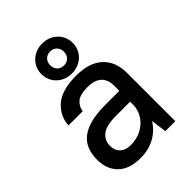

<svg xmlns="http://www.w3.org/2000/svg" viewBox="-217 -843 953 953"><g transform="rotate(-45 260.0 -366.0)"><path d="M200 8Q122 8 81 -31.5Q40 -71 40 -140Q40 -178 52 -208.5Q64 -239 90.5 -260Q117 -281 158.5 -292Q200 -303 260 -303H360V-340Q360 -382 335.5 -405Q311 -428 260 -428Q209 -428 186.5 -409Q164 -390 160 -360H60Q64 -424 112.5 -466Q161 -508 260 -508Q354 -508 402 -463Q450 -418 450 -340V0H380L369 -82Q342 -39 298.5 -15.5Q255 8 200 8ZM210 -72Q243 -72 270.5 -83Q298 -94 318 -112.5Q338 -131 349 -156Q360 -181 360 -209V-227H260Q191 -227 162.5 -203.5Q134 -180 134 -142Q134 -110 154 -91Q174 -72 210 -72ZM255 -530Q231 -530 211 -538Q191 -546 176 -560.5Q161 -575 153 -594Q145 -613 145 -635Q145 -657 153 -676Q161 -695 176 -709.5Q191 -724 211 -732Q231 -740 255 -740Q279 -740 299 -732Q319 -724 334 -709.5Q349 -695 357 -676Q365 -657 365 -635Q365 -613 357 -594Q349 -575 334 -560.5Q319 -546 299 -538Q279 -530 255 -530ZM255 -586Q276 -586 289.5 -599.5Q303 -613 303 -635Q303 -657 289.5 -670.5Q276 -684 255 -684Q234 -684 220.5 -670.5Q207 -657 207 -635Q207 -613 220.5 -599.5Q234 -586 255 -586Z"/></g></svg>

Font: PT Root UI Web Medium
Style: Regular
Weight: 500
Designer: Vitaly Kuzmin
Foundry: ParaType Ltd.
Version: Version 1.001W